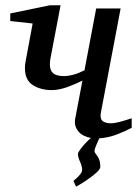

<svg xmlns="http://www.w3.org/2000/svg" viewBox="-20 -514 522 729"><path d="M356.9 11.2Q352.5 20.5 345.7 36.6Q338.9 52.7 338.9 59.1Q338.9 64.9 344.2 71Q349.6 77.1 355.2 88.4Q360.8 99.6 360.8 120.1Q360.8 127.9 346.2 141.4Q331.5 154.8 310.3 169.2Q289.1 183.6 269 194.8L258.8 172.9Q269.5 164.6 280.8 152.3Q292 140.1 292 130.9Q292 118.2 283.9 100.1Q275.9 82 275.9 70.8Q275.9 65.4 284.4 53.7Q293 42 304.7 29.5Q316.4 17.1 325.2 9.8Q295.4 4.4 279.8 -12.5Q264.2 -29.3 264.2 -51.3Q264.2 -54.2 265.1 -61L293 -208Q266.1 -194.3 234.6 -183.1Q203.1 -171.9 175.8 -171.9Q134.8 -171.9 104.7 -190.9Q74.7 -210 74.7 -254.9Q74.7 -260.7 75.2 -267.3Q75.7 -273.9 77.1 -280.8L104 -424.8L19 -434.1V-462.9L169.9 -494.1H210L171.9 -293.9Q170.4 -287.1 169.9 -280.8Q169.4 -274.4 169.4 -269Q169.4 -246.6 181.9 -235.8Q194.3 -225.1 223.1 -225.1Q238.3 -225.1 257.3 -230Q276.4 -234.9 300.8 -247.1L345.2 -481.9H438L362.8 -85Q361.8 -78.1 361.8 -75.2Q361.8 -57.1 374 -51.5Q386.2 -45.9 398.9 -45.9Q414.6 -45.9 433.1 -50.8Q451.7 -55.7 480 -64.9V-28.8Q455.6 -15.6 423.6 -3.4Q391.6 8.8 356.9 11.2Z"/></svg>

Font: Charis
Style: Italic
Weight: 400
Italic angle: -11°
Designer: Walt Agee, Miriam Martin, Annie Olsen, Victor Gaultney, Lorna Priest, Alan Ward, Bob Hallissy, Martin Hosken, Sharon Cor
Foundry: SIL Global
Version: Version 7.000